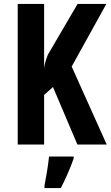

<svg xmlns="http://www.w3.org/2000/svg" viewBox="-20 -734 562 975"><path d="M522 0 344 -396 520 -714H374L223 -456C210 -423 205 -401 204 -385V-714H70V0H204V-252L249 -292L373 0ZM354 71V61H229C225 104 213 173 206 208V221H289C313 174 337 120 354 71Z"/></svg>

Font: Noto Sans Gurmukhi UI ExtraCondensed
Style: Bold
Weight: 700
Width: 2
Designer: Jelle Bosma - Monotype Design Team
Foundry: Monotype Imaging Inc.
Version: Version 2.004